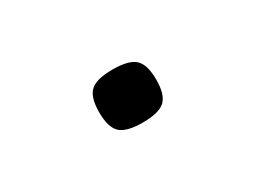

<svg xmlns="http://www.w3.org/2000/svg" viewBox="-26 -309 652 490"><g transform="rotate(-30 300.0 -64.0)"><path d="M300 14Q252 14 234 -3Q216 -20 216 -64Q216 -108 234 -125Q252 -142 300 -142Q348 -142 366 -125Q384 -108 384 -64Q384 -20 366 -3Q348 14 300 14Z"/></g></svg>

Font: Victor Mono Thin
Style: Bold
Weight: 700
Monospace: yes
Version: Version 1.561;gftools[0.9.30]